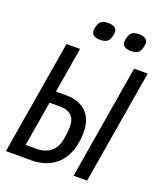

<svg xmlns="http://www.w3.org/2000/svg" viewBox="-160 -1000 943 1105"><g transform="rotate(20 311.5 -447.5)"><path d="M170.5 -72.4H103.3L149.9 -347.7H214.5C271.3 -347.7 306.8 -319.2 306.8 -261C306.8 -241.5 305.8 -223 302.9 -203.8L299 -180C286.9 -109.4 239.7 -72.4 170.5 -72.4ZM8.9 0H163.4C302.9 0 392.4 -89.1 392.4 -256.7C392.4 -355.1 335.6 -420.5 224.8 -420.5H162.3L208.8 -698.2H125.7ZM245.4 -824.2C245.4 -804.3 259.2 -786.9 299 -786.9C340.6 -786.9 353.3 -804.3 360.4 -831C362.6 -839.5 364.7 -850.1 364.7 -856.9C364.7 -877.1 350.9 -894.5 310.7 -894.5C269.2 -894.5 256.4 -877.1 249.3 -850.1C247.5 -842 245.4 -831.3 245.4 -824.2ZM423.3 0H506L623.2 -698.2H539.8ZM434.3 -824.2C434.3 -804.3 447.4 -786.9 487.9 -786.9C529.5 -786.9 542.3 -804.3 549 -831C551.1 -839.5 553.3 -850.1 553.3 -856.9C553.3 -877.1 539.8 -894.5 499.3 -894.5C458.1 -894.5 445.3 -877.1 438.2 -850.1C435.7 -842 434.3 -831.3 434.3 -824.2Z"/></g></svg>

Font: Margiela Mono Italic Text It
Style: Regular
Weight: 400
Designer: Mike Abbink, Paul van der Laan, Pieter van Rosmalen
Foundry: Bold Monday
Version: Version 2.003 2021